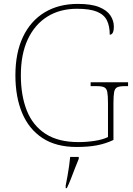

<svg xmlns="http://www.w3.org/2000/svg" viewBox="-20 -744 684 985"><path d="M373 10Q267 10 197.5 -36Q128 -82 93.5 -164.5Q59 -247 59 -358Q59 -473 98 -555Q137 -637 209 -680.5Q281 -724 379 -724Q449 -724 489 -707.5Q529 -691 546.5 -664.5Q564 -638 564 -608Q564 -586 558.5 -576Q553 -566 543 -566Q543 -610 528.5 -639.5Q514 -669 477.5 -684Q441 -699 375 -699Q287 -699 222.5 -658.5Q158 -618 122.5 -542Q87 -466 87 -358Q87 -254 117.5 -177Q148 -100 213.5 -57.5Q279 -15 383 -15Q425 -15 466.5 -21.5Q508 -28 534 -41V-214Q534 -253 530.5 -271.5Q527 -290 515 -296Q503 -302 478 -302H445V-322H637V-302H618Q593 -302 581 -296Q569 -290 565.5 -271.5Q562 -253 562 -214V-26Q522 -7 477.5 1.5Q433 10 373 10ZM317 208Q322 183 326.5 157.5Q331 132 334.5 107.5Q338 83 340 61H384V71Q375 92 364.5 119.5Q354 147 343.5 174Q333 201 323 221H317Z"/></svg>

Font: Noto Serif Hebrew Thin
Style: Regular
Weight: 250
Version: Version 2.003